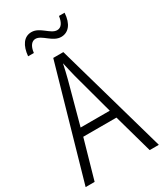

<svg xmlns="http://www.w3.org/2000/svg" viewBox="-221 -987 914 1072"><g transform="rotate(-30 236.0 -451.0)"><path d="M87 -793H124C129 -837 148 -857 171 -857C212 -857 247 -794 302 -794C348 -794 381 -831 385 -902H349C343 -860 327 -838 301 -838C259 -838 225 -901 170 -901C121 -901 93 -859 87 -793ZM413 0H472L269 -715H204L0 0H58L129 -250H343ZM258 -568 330 -302H142L214 -568C222 -600 230 -631 236 -662C242 -632 251 -598 258 -568Z"/></g></svg>

Font: Noto Sans Kannada Condensed Light
Style: Regular
Weight: 300
Width: 3
Designer: Jelle Bosma - Monotype Design Team
Foundry: Monotype Imaging Inc.
Version: Version 2.005